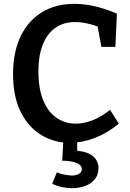

<svg xmlns="http://www.w3.org/2000/svg" viewBox="-20 -733 677 1000"><path d="M344 11Q263 11 195.5 -29.5Q128 -70 88 -150Q48 -230 48 -347Q48 -462 87.5 -544Q127 -626 199 -669.5Q271 -713 367 -713Q419 -713 473.5 -700.5Q528 -688 589 -662L581 -489H508L486 -609L507 -588Q470 -603 435.5 -610.5Q401 -618 371 -618Q310 -618 267.5 -587.5Q225 -557 202.5 -499.5Q180 -442 180 -363Q180 -272 205 -211Q230 -150 274.5 -119.5Q319 -89 375 -89Q416 -89 462 -106.5Q508 -124 553 -161L599 -89Q538 -39 472.5 -14Q407 11 344 11ZM355 247Q330 247 303 241.5Q276 236 252 224L276 165Q294 172 315.5 176.5Q337 181 355 181Q377 181 391.5 172.5Q406 164 406 147Q406 133 392.5 123.5Q379 114 356 109Q333 104 304 104L310 0H382V52Q440 58 466.5 82.5Q493 107 493 142Q493 177 474 200.5Q455 224 423.5 235.5Q392 247 355 247Z"/></svg>

Font: Bitter Thin SemiBold
Style: Regular
Weight: 600
Version: Version 2.002